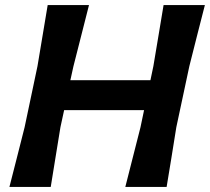

<svg xmlns="http://www.w3.org/2000/svg" viewBox="-20 -733 824 753"><path d="M17 0Q32 -58.5 45.8 -112.8Q59.5 -167 76.5 -234L127 -473.5Q139 -544 148 -599.2Q157 -654.5 167 -713H329Q314 -654 300 -598.8Q286 -543.5 268 -473L256 -418.5H570L581.5 -473.5Q593.5 -543.5 602.5 -598.8Q611.5 -654 621.5 -713H783.5Q768 -653 754.2 -598.5Q740.5 -544 722.5 -473L671.5 -234Q660.5 -165 651.8 -111.2Q643 -57.5 633.5 0H471.5Q486.5 -58.5 500.2 -113Q514 -167.5 531 -234L545 -301H231.5L217 -234Q206 -165.5 197 -111.2Q188 -57 179 0Z"/></svg>

Font: Commissioner Loud SemiBold
Style: Italic
Weight: 600
Italic angle: -12°
Designer: Kostas Bartsokas
Foundry: Kostas Bartsokas
Version: Version 1.000; ttfautohint (v1.8.3)